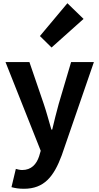

<svg xmlns="http://www.w3.org/2000/svg" viewBox="-20 -944 614 1188"><path d="M128 224C253 224 313 149 362 17L561 -560H420L343 -300C329 -248 315 -194 303 -142H298C282 -196 268 -250 251 -300L162 -560H14L232 -11L222 23C206 72 174 108 117 108C104 108 88 104 78 101L51 214C73 220 95 224 128 224ZM299 -650 497 -827 397 -924 227 -721Z"/></svg>

Font: Noto Sans CJK TC
Style: Bold
Weight: 700
Designer: Ryoko NISHIZUKA 西塚涼子 (kana, bopomofo & ideographs); Paul D. Hunt (Latin, Greek & Cyrillic); Sandoll Communications 산돌커뮤니
Foundry: Adobe
Version: Version 2.004;hotconv 1.0.118;makeotfexe 2.5.65603